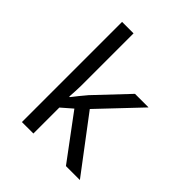

<svg xmlns="http://www.w3.org/2000/svg" viewBox="-121 -437 503 503"><g transform="rotate(45 130.5 -185.5)"><path d="M84 -177.2Q84 -169.4 83.3 -156.7Q82.5 -144 82 -134.8H84Q88.4 -140.6 98.6 -153.3Q108.9 -166 115.2 -173.3L198.7 -261.7H249L143.1 -149.9L256.3 0H204.6L113.8 -122.1L84 -96.2V0H41.5V-371.1H84Z"/></g></svg>

Font: NotoSansOldHungarianUI
Style: Regular
Weight: 400
Designer: Monotype Design Team
Foundry: Monotype Imaging Inc.
Version: Version 1001.000; ttfautohint (v1.8.4.7-5d5b)